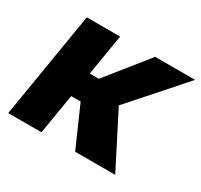

<svg xmlns="http://www.w3.org/2000/svg" viewBox="-119 -695 891 850"><g transform="rotate(30 326.5 -270.5)"><path d="M270 -541 180.2 0H10.3L99.6 -541ZM653.3 -541 355.5 -204.6H177.7L196.3 -332H281.7L449.2 -541ZM352.5 0 259.3 -211.4 409.7 -289.1 557.1 0Z"/></g></svg>

Font: Inter 17pt ExtraBold
Style: Italic
Weight: 800
Italic angle: -9.3988°
Version: Version 4.001;git-66647c0bb